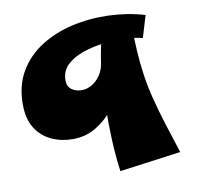

<svg xmlns="http://www.w3.org/2000/svg" viewBox="-74 -697 822 802"><g transform="rotate(-10 336.5 -295.5)"><path d="M201 -137Q153 -137 111.5 -156Q70 -175 45 -214.5Q20 -254 20 -316Q20 -396 54.5 -454.5Q89 -513 148 -550.5Q207 -588 281 -605Q355 -622 435 -619.5Q515 -617 590 -595L562 -502Q533 -510 489 -512Q445 -514 397.5 -508.5Q350 -503 308 -488.5Q266 -474 239.5 -448.5Q213 -423 213 -384Q213 -358 230.5 -345Q248 -332 273 -332Q291 -332 307.5 -339.5Q324 -347 337.5 -360.5Q351 -374 359.5 -390.5Q368 -407 371 -425L446 -386Q443 -356 425.5 -314Q408 -272 376.5 -231.5Q345 -191 301 -164Q257 -137 201 -137ZM373 29Q364 -38 361 -108.5Q358 -179 359.5 -243Q361 -307 364.5 -355Q368 -403 371 -425Q376 -460 383 -493.5Q390 -527 399 -560L525 -582Q525 -511 528.5 -454.5Q532 -398 539.5 -347.5Q547 -297 560 -246Q573 -195 591 -137Q609 -79 633 -6Z"/></g></svg>

Font: Marhey Light
Style: Bold
Weight: 700
Version: Version 1.000